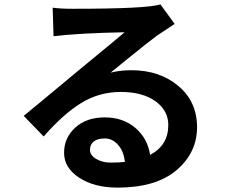

<svg xmlns="http://www.w3.org/2000/svg" viewBox="-20 -797 1040 875"><path d="M549 -59Q544 -108 518 -137Q492 -166 458 -166Q424 -166 407 -152Q390 -138 390 -114Q390 -90 418 -73Q446 -56 484 -56Q522 -56 549 -59ZM548 -650Q342 -646 224 -632L220 -762Q255 -757 311 -757Q651 -757 711 -777L776 -688Q710 -645 696 -635Q682 -625 642.5 -594Q603 -563 553 -522Q503 -481 484 -466Q529 -477 579 -477Q707 -477 792.5 -405.5Q878 -334 878 -217.5Q878 -101 784.5 -21.5Q691 58 516 58Q410 58 341 13Q272 -32 272 -100.5Q272 -169 323 -215.5Q374 -262 457.5 -262Q541 -262 597 -214Q653 -166 664 -91Q747 -135 747 -227Q747 -294 688 -336Q629 -378 530.5 -378Q432 -378 350 -327.5Q268 -277 179 -175L88 -269Q105 -282 339 -477Q524 -629 548 -650Z"/></svg>

Font: Swei Fan Sans CJK TC
Style: Bold
Weight: 700
Version: Version 2.130